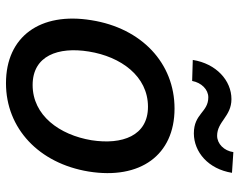

<svg xmlns="http://www.w3.org/2000/svg" viewBox="-99 -690 800 642"><g transform="rotate(90 301.0 -369.0)"><path d="M258.2 11C409.4 11 526.3 -99.1 553.6 -265.6C581.3 -437.9 498.6 -552.6 343 -552.6C191.1 -552.6 74.2 -442.5 47.6 -274.9C19.5 -103.7 101.9 11 258.2 11ZM152.3 -266C169.4 -372.9 234.4 -463.8 337 -463.8C434.3 -463.8 464.8 -377.5 448.9 -274.9C431.1 -168 366.1 -78.1 264.2 -78.1C166.2 -78.1 135.7 -163.7 152.3 -266ZM180.4 -613.6 250.7 -611.5C256.4 -642.4 279.1 -665.5 305.4 -665.5C355.8 -665.5 359.4 -617.2 426.1 -617.2C488.6 -617.5 545.1 -665.5 557.9 -744.7L488.6 -749.3C484.4 -718.4 460.9 -695 433.9 -695C386.4 -695 369.3 -742.9 311.4 -742.9C249.3 -742.9 192.8 -692.1 180.4 -613.6Z"/></g></svg>

Font: Margiela Sans Medium
Style: Italic
Weight: 500
Italic angle: -9.39999°
Designer: Stefan Endress, Andreas Faust
Version: Version 1.100;FEAKit 1.0